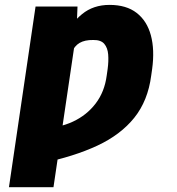

<svg xmlns="http://www.w3.org/2000/svg" viewBox="-20 -573 734 796"><path d="M297.4 -444.3 201.7 203.1H17.1L127.4 -545.9H301.3ZM262.2 -280.3 189.9 -278.3Q211.4 -351.1 242.4 -413.6Q273.4 -476.1 320.1 -514.4Q366.7 -552.7 434.1 -552.7Q503.9 -552.7 546.6 -519.5Q589.4 -486.3 605.5 -426.5Q621.6 -366.7 610.8 -287.1L606.9 -259.8Q593.3 -155.3 536.6 -84.7Q480 -14.2 383.5 30.8Q287.1 75.7 153.8 103.5V-40Q224.6 -42 282 -68.6Q339.4 -95.2 376.5 -143.8Q413.6 -192.4 422.4 -259.8L426.3 -287.1Q430.7 -319.8 428.5 -347.2Q426.3 -374.5 412.4 -391.1Q398.4 -407.7 366.7 -407.2Q331.5 -407.7 309.8 -395Q288.1 -382.3 277.1 -354.2Q266.1 -326.2 262.2 -280.3Z"/></svg>

Font: Inter 24pt Black
Style: Italic
Weight: 900
Italic angle: -9.3988°
Designer: Rasmus Andersson
Foundry: rsms
Version: Version 4.001;git-66647c0bb